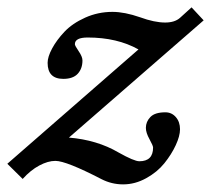

<svg xmlns="http://www.w3.org/2000/svg" viewBox="-73 -473 571 519"><path d="M413.6 -123.5Q413.6 -105.5 402.1 -80.6Q390.6 -55.7 371.3 -31.7Q352.1 -7.8 322 8.8Q292 25.4 259.8 25.4Q229 25.4 201.2 11.2Q106 -38.1 76.7 -38.1Q56.6 -38.1 33.2 -25.6Q9.8 -13.2 -11.7 10.7L-53.2 -30.3L301.3 -339.4Q243.7 -371.6 164.1 -371.6Q129.4 -371.6 129.4 -353.5Q129.4 -349.6 139.6 -334.7Q149.9 -319.8 149.9 -309.6Q149.9 -287.6 137.2 -273.7Q124.5 -259.8 98.1 -259.8Q55.7 -259.8 55.7 -303.2Q55.7 -319.3 67.9 -342Q80.1 -364.7 101.3 -387.2Q122.6 -409.7 157.2 -425.3Q191.9 -440.9 231 -440.9Q263.7 -440.9 305.7 -426.3Q344.7 -412.1 373.5 -412.1Q399.4 -412.1 413.6 -424.8L444.8 -453.1L477.5 -418L113.3 -101.1Q189.5 -94.7 247.1 -61Q289.6 -37.1 303.7 -37.1Q340.8 -37.1 340.8 -74.2Q340.8 -79.1 331.1 -96.7Q321.3 -114.3 321.3 -127.4Q321.3 -144 333.5 -156.7Q345.7 -169.4 374 -169.4Q391.1 -169.4 402.3 -156.5Q413.6 -143.6 413.6 -123.5Z"/></svg>

Font: Elstob
Style: Bold Italic
Weight: 700
Italic angle: -20°
Designer: Peter S. Baker
Version: Version 1.015